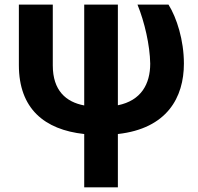

<svg xmlns="http://www.w3.org/2000/svg" viewBox="-20 -565 843 818"><path d="M60.4 -545.5V-287.6C60.4 -102.6 168.7 -12.4 338.8 6V233H482.2V6C691.8 -17.4 763.5 -149.9 763.5 -294C763.5 -393.8 733 -489.3 697.8 -545.5H565.7C596.2 -470.5 618.6 -372.2 620 -294C620 -206.7 581 -136.4 482.2 -116.5V-545.5H338.8V-115.8C260.7 -130.3 204.9 -179.7 204.9 -286.2V-545.5Z"/></svg>

Font: Margiela Sans
Style: Bold
Weight: 700
Designer: Stefan Endress, Andreas Faust
Version: Version 1.100;FEAKit 1.0